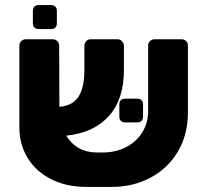

<svg xmlns="http://www.w3.org/2000/svg" viewBox="-20 -725 807 753"><path d="M56 0ZM717 -546V-284Q717 -196 677 -129.5Q637 -63 568 -27Q499 9 414 8H319Q239 8 179 -23Q119 -54 87.5 -107Q56 -160 56 -224V-546Q56 -557 63.5 -564Q71 -571 81 -571H186Q197 -571 204.5 -564Q212 -557 212 -546L213 -306Q267 -311 289 -347.5Q311 -384 311 -452V-544Q311 -556 318 -563.5Q325 -571 336 -571H441Q451 -571 458.5 -563Q466 -555 466 -544V-450Q466 -336 407 -270Q348 -204 240 -193Q259 -161 289.5 -144Q320 -127 359 -127H383Q434 -127 474.5 -148Q515 -169 538 -206Q561 -243 561 -289V-546Q561 -557 568.5 -564Q576 -571 587 -571H692Q703 -571 710 -564Q717 -557 717 -546ZM448 -267V-316Q448 -326 454 -332Q460 -338 470 -338H519Q529 -338 535 -332Q541 -326 541 -316V-267Q541 -257 535 -251Q529 -245 519 -245H470Q460 -245 454 -251Q448 -257 448 -267ZM109 -633V-683Q109 -693 115 -699Q121 -705 131 -705H181Q191 -705 197 -699Q203 -693 203 -683V-633Q203 -623 197 -617Q191 -611 181 -611H131Q121 -611 115 -617Q109 -623 109 -633Z"/></svg>

Font: Hezaedrus
Style: Bold
Weight: 700
Designer: Hubert & Fischer
Foundry: Hubert & Fischer
Version: Version 1.10;September 3, 2019;FontCreator 11.5.0.2425 64-bi